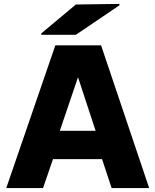

<svg xmlns="http://www.w3.org/2000/svg" viewBox="-20 -962 795 982"><path d="M497 -730 743 0H551L502 -148H251L200 0H12L263 -730ZM191 -784V-791L368 -939L591 -942V-935L368 -784ZM286 -293H469L379 -567Z"/></svg>

Font: Nacelle Heavy
Style: Regular
Weight: 800
Designer: Sora Sagano
Foundry: Sora Sagano
Version: Version 1.000;FEAKit 1.0